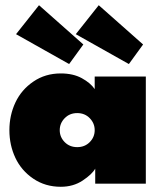

<svg xmlns="http://www.w3.org/2000/svg" viewBox="-20 -704 627 736"><path d="M474 -458.5 270.5 -573 358.5 -684 528.5 -533.5ZM245 -458.5 41.5 -573 129.5 -684 299.5 -533.5ZM345 0V-57.5Q333 -36 297 -12Q261 12 213 12Q153.5 12 107.8 -19Q62 -50 39 -98.8Q16 -147.5 16 -205Q16 -262 39 -311Q62 -360 107.8 -391.2Q153.5 -422.5 213 -422.5Q260.5 -422.5 293.8 -404.2Q327 -386 343 -362.5V-410.5H539V0ZM228 -251Q209 -231.5 209 -205Q209 -178.5 228 -159.2Q247 -140 276 -140Q305 -140 324 -159.2Q343 -178.5 343 -205Q343 -231.5 324 -251Q305 -270.5 276 -270.5Q247 -270.5 228 -251Z"/></svg>

Font: League Spartan Black
Style: Regular
Weight: 900
Foundry: The League of Moveable Type
Version: Version 2.002